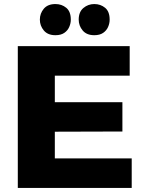

<svg xmlns="http://www.w3.org/2000/svg" viewBox="-20 -929 715 949"><path d="M631 0H68V-701H621V-555H251V-424H585V-279L251 -278V-146H631ZM254 -755Q216 -755 196.5 -778.5Q177 -802 177 -832Q177 -862.5 196.5 -885.8Q216 -909 254 -909Q285 -909 307.5 -890.5Q330 -872 330 -832Q330 -813.5 322.2 -795.8Q314.5 -778 297.8 -766.5Q281 -755 254 -755ZM446 -755Q408 -755 388.5 -778.5Q369 -802 369 -832Q369 -870 392.2 -889.5Q415.5 -909 446 -909Q477 -909 499.5 -890.5Q522 -872 522 -832Q522 -813.5 514.2 -795.8Q506.5 -778 489.8 -766.5Q473 -755 446 -755Z"/></svg>

Font: Argentum Novus
Style: Bold
Weight: 700
Designer: Julieta Ulanovsky (font) & Cristiano Sobral (main changes)
Foundry: Julieta Ulanovsky (font) & Cristiano Sobral (main changes)
Version: Version 3.00;November 27, 2020;FontCreator 13.0.0.2655 64-bi